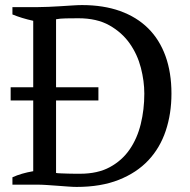

<svg xmlns="http://www.w3.org/2000/svg" viewBox="-20 -728 749 757"><path d="M22 -384H111V-646Q88 -651 67 -657.5Q46 -664 29 -671V-700H131Q148 -700 171 -701Q194 -702 218.5 -703.5Q243 -705 265.5 -706.5Q288 -708 303 -708Q388 -708 453.5 -684.5Q519 -661 564 -616.5Q609 -572 632.5 -507Q656 -442 656 -359Q656 -280 633.5 -212.5Q611 -145 565 -96Q519 -47 448.5 -19Q378 9 282 9Q268 9 248.5 7.5Q229 6 208 4.5Q187 3 165.5 1.5Q144 0 125 0H29V-29Q64 -45 111 -53V-332H22ZM289 -656Q263 -656 239 -655.5Q215 -655 201 -652V-384H368V-332H201V-46Q206 -45 219.5 -44.5Q233 -44 248 -43.5Q263 -43 276.5 -43Q290 -43 296 -43Q365 -43 413 -69Q461 -95 491 -138.5Q521 -182 535 -239Q549 -296 549 -359Q549 -408 535.5 -460.5Q522 -513 491.5 -556.5Q461 -600 411.5 -628Q362 -656 289 -656Z"/></svg>

Font: PT Serif
Style: Regular
Weight: 400
Designer: A.Korolkova, O.Umpeleva, V.Yefimov
Foundry: ParaType Ltd
Version: Version 1.000W OFL; ttfautohint (v1.6)